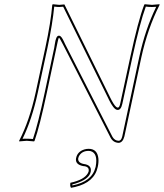

<svg xmlns="http://www.w3.org/2000/svg" viewBox="-20 -668 777 911"><path d="M195.8 -444.8Q221.2 -563.5 228 -645L230.5 -647.9Q231.9 -647.9 261.2 -645Q261.2 -645 285.6 -647L503.9 -203.1Q535.6 -139.2 546.9 -164.6Q549.3 -170.4 550.8 -178.2L597.7 -395Q635.7 -571.3 664.1 -645L666.5 -647.9Q668.5 -647.9 701.2 -645L736.8 -647.9L737.3 -645Q680.7 -533.7 650.4 -395L570.3 -21Q562.5 8.8 543 9.8Q517.6 8.8 504.9 -14.2L279.8 -455.1Q262.7 -488.3 260.3 -488.8Q257.3 -489.3 252.9 -466.3Q249 -447.8 247.1 -439L202.6 -230Q168 -67.4 144 0L141.6 2.9Q139.6 2.9 106.9 0L71.3 2.9L70.8 0Q120.1 -95.2 149.4 -230ZM400.4 38.1Q441.9 38.1 446.8 83.5Q448.7 102.1 443.8 124Q428.2 197.3 336.4 219.2Q326.7 221.7 316.9 223.1Q311 214.4 314 199.2Q378.9 185.5 397 153.8Q399.4 149.4 400.4 146Q404.8 124.5 380.9 120.6Q377.4 120.1 375 120.1Q335.9 112.8 340.8 83Q341.3 81.5 341.3 81.1Q347.7 51.3 380.4 41Q390.6 38.1 400.4 38.1ZM205.6 -442.9 159.2 -228Q131.3 -99.6 86.9 -9.3Q97.7 -10.3 106.9 -9.8Q124 -9.8 136.2 -8.3Q159.7 -76.7 192.9 -231.9L237.3 -440.9Q238.3 -446.3 240.2 -459Q245.6 -497.1 257.8 -498.5Q259.8 -498.5 262.2 -498.5Q271.5 -496.6 283.2 -471.2Q286.6 -463.9 288.6 -459.5L513.7 -18.6Q524.4 -0.5 543 0Q555.2 0 560.1 -21Q560.5 -22.5 560.5 -22.9L640.6 -397Q668.9 -528.8 721.2 -635.7Q710.4 -634.8 701.2 -634.8Q684.1 -634.8 671.9 -636.7Q644 -562 607.4 -393.1L560.5 -175.8Q553.7 -145 537.6 -146.5Q535.6 -146.5 534.2 -147Q518.6 -150.9 496.6 -195.3Q495.6 -197.3 495.1 -198.7L279.8 -636.2Q265.1 -634.8 261.2 -634.8Q250.5 -634.8 237.3 -636.7Q229.5 -555.7 205.6 -442.9ZM400.4 47.9Q367.7 47.9 354 74.2Q352.1 79.1 351.1 83Q348.6 104 376.5 109.9Q416 114.7 410.6 146Q410.2 147.5 410.2 147.9Q402.8 182.6 337.4 203.1Q329.6 205.6 323.2 207Q323.2 210.4 323.2 211.9Q416 194.3 433.1 126Q433.6 123.5 434.1 122.1Q445.8 58.6 409.2 48.8Q404.8 47.9 400.4 47.9Z"/></svg>

Font: Linux Biolinum Outline O
Style: Italic
Weight: 400
Italic angle: -12°
Designer: Philipp H. Poll
Foundry: Philipp H. Poll
Version: Version 0.6.2